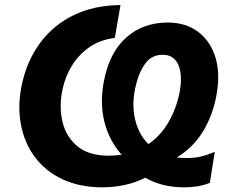

<svg xmlns="http://www.w3.org/2000/svg" viewBox="-20 -748 938 780"><path d="M396.5 13Q304 13 234.5 -19.5Q165 -52 122 -109.5Q79 -167 65 -242.5Q58.5 -276 58.5 -311.5Q58.5 -356 68.5 -403.5Q89.5 -501.5 143.2 -574Q197 -646.5 279.5 -686.5Q362 -726.5 469.5 -727.5L446.5 -594Q386.5 -586.5 343 -556.2Q299.5 -526 272.2 -481.2Q245 -436.5 234 -385Q226.5 -350 226.5 -317Q226.5 -284.5 233.5 -254.5Q248 -192.5 294.2 -154Q340.5 -115.5 421.5 -115.5Q448.5 -115.5 474 -119.5Q423 -177.5 404 -253.5Q394 -294 394 -337.5Q394 -375.5 401.5 -415.5Q423.5 -533.5 492.2 -595Q561 -656.5 661 -656.5Q736 -656.5 786.8 -617.2Q837.5 -578 857 -509Q866.5 -474.5 866.5 -434.5Q866.5 -394.5 857 -349Q840.5 -270.5 801.5 -209Q762.5 -147.5 698.5 -108.5Q716 -106 735 -106Q769.5 -106 794.8 -111.8Q820 -117.5 852.5 -131L832.5 -5Q806.5 5 781.5 9Q756.5 13 728.5 13Q637.5 13 570.5 -26Q527 -4.5 483.2 4.2Q439.5 13 396.5 13ZM530 -393Q522 -356.5 522 -323Q522 -291.5 529 -262.5Q543 -202 583 -162.5Q634 -198 665.2 -252.8Q696.5 -307.5 709 -370.5Q715 -401 715 -426.5Q715 -459.5 705 -483.5Q687 -525.5 640.5 -525.5Q595.5 -525.5 569 -488.2Q542.5 -451 530 -393Z"/></svg>

Font: Heraclito
Style: Bold Italic
Weight: 700
Italic angle: -12°
Designer: Kostas Bartsokas (font) & Cristiano Sobral (main changes)
Foundry: Kostas Bartsokas (font) & Cristiano Sobral (main changes)
Version: Version 1.00;July 8, 2020;FontCreator 13.0.0.2655 64-bit